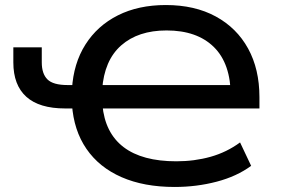

<svg xmlns="http://www.w3.org/2000/svg" viewBox="-20 -734 1134 763"><path d="M674 9Q552 9 463 -30Q374 -69 323.5 -142.5Q273 -216 266 -319L287 -303H239Q136 -303 84.5 -349.5Q33 -396 33 -486V-546H146V-486Q146 -441 168.5 -418.5Q191 -396 249 -396H284L266 -380Q272 -482 319.5 -557Q367 -632 448.5 -673Q530 -714 639 -714Q754 -714 837.5 -668.5Q921 -623 966 -541Q1011 -459 1011 -348V-303H372L387 -317Q397 -206 471 -149.5Q545 -93 681 -93Q753 -93 817 -111Q881 -129 934 -168L978 -75Q921 -33 841 -12Q761 9 674 9ZM642 -613Q529 -613 461.5 -553.5Q394 -494 386 -378L372 -396H922L897 -352Q897 -481 830 -547Q763 -613 642 -613Z"/></svg>

Font: Nunito Sans 7pt SemiExpanded SemiBold
Style: Regular
Weight: 600
Width: 6
Designer: Vernon Adams
Foundry: Vernon Adams
Version: Version 3.101;gftools[0.9.27]